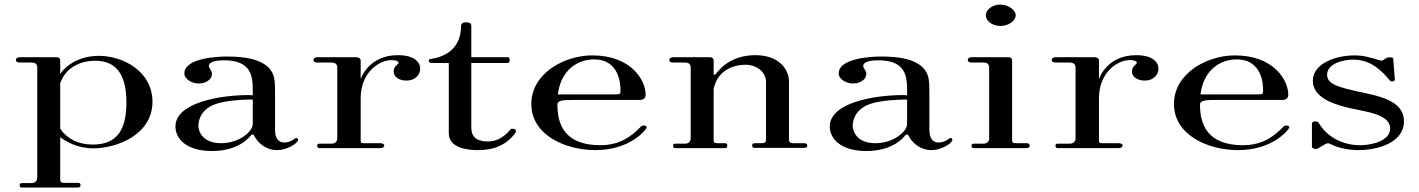

<svg xmlns="http://www.w3.org/2000/svg" viewBox="-20 -658 6303 853"><path d="M392.1 -15.8C326.7 -15.8 278.2 -41.6 247.5 -86.1V-287.1C263.4 -338.6 314.9 -388.1 403 -388.1C495 -388.1 541.6 -328.7 541.6 -203C541.6 -81.2 500 -15.8 392.1 -15.8ZM77.2 175.2H325.7C333.7 175.2 337.6 172.3 337.6 164.4C337.6 157.4 336.6 154.5 325.7 154.5H266.3C253.5 154.5 247.5 151.5 247.5 138.6V-48.5C275.2 -27.7 324.8 1 396 1C495 1 657.4 -57.4 657.4 -205.9C657.4 -340.6 527.7 -409.9 418.8 -409.9C314.9 -409.9 257.4 -348.5 247.5 -328.7V-388.1C247.5 -401 239.6 -404 226.7 -404H68.3C57.4 -404 50.5 -399 50.5 -391.1C50.5 -384.2 57.4 -380.2 67.3 -380.2H120.8C134.7 -380.2 145.5 -374.3 145.5 -358.4V129.7C145.5 142.6 138.6 155.4 120.8 155.4H81.2C71.3 155.4 67.3 157.4 67.3 164.4C67.3 171.3 69.3 175.2 77.2 175.2Z M962.4 -21.8C877.3 -21.8 861.4 -77.2 861.4 -99C861.4 -111.9 864.4 -170.3 938.7 -196C986.2 -212.9 1065.4 -215.8 1103 -215.8V-106.9C1103 -74.3 1043.6 -21.8 962.4 -21.8ZM799.1 -331.7C799.1 -304.9 835.3 -287.1 861.4 -287.1C884.2 -287.1 898.1 -294.1 905 -300C915.9 -306.9 921.8 -316.8 921.8 -332.7C921.8 -342.6 908 -355.4 908 -365.3C908 -370.3 910 -390.1 975.3 -390.1C1098.1 -390.1 1103 -317.8 1103 -254.5V-234.7L1083.2 -235.6C961.1 -235.6 759.5 -203 759.5 -96C759.5 -41.6 808 12.9 921.8 12.9C1042.6 12.9 1089.2 -49.5 1097.1 -59.4C1098.1 -62.4 1097.1 -59.4 1107 -59.4C1123.8 -23.8 1160.4 8.9 1211.9 8.9C1252.5 8.9 1304 -19.8 1304 -37.6C1304 -41.6 1302 -44.6 1296.1 -44.6C1292.1 -44.6 1291.1 -42.6 1287.2 -40.6C1283.2 -37.6 1266.4 -24.8 1242.6 -24.8C1218.9 -24.8 1202 -41.6 1202 -80.2V-234.7C1202 -301 1202 -330.7 1169.4 -361.4C1132.7 -394.1 1074.3 -406.9 986.2 -406.9C952.7 -406.9 799.1 -401.7 799.1 -331.7Z M1399.2 0H1669.5C1677.4 0 1687.3 -3 1687.3 -11.9C1687.3 -18.8 1677.4 -21.8 1669.5 -21.8H1598.2C1585.4 -21.8 1582.4 -22.8 1582.4 -35.6V-221.8C1582.4 -334.7 1662.6 -391.1 1720 -391.1C1746.8 -391.1 1759.6 -380.2 1743.8 -370.3C1733.9 -362.4 1728.9 -351.5 1728.9 -340.6C1728.9 -315.8 1753.7 -300 1786.4 -300C1824 -300 1846.8 -325.7 1846.8 -352.5C1846.8 -381.2 1822 -412.9 1747.7 -412.9C1616.1 -412.9 1582.4 -306.9 1582.4 -306.9V-388.1C1582.4 -401 1570.5 -404 1559.6 -404H1390.3C1379.4 -404 1372.5 -399 1372.5 -391.1C1372.5 -384.2 1379.4 -380.2 1389.3 -380.2H1452.7C1466.6 -380.2 1478.4 -374.3 1478.4 -358.4V-42.6C1478.4 -31.7 1470.5 -19.8 1452.7 -19.8H1403.2C1393.3 -19.8 1389.3 -18.8 1389.3 -11.9C1389.3 -4 1391.3 0 1399.2 0Z M2100.6 8.9C2145.2 8.9 2216.5 3 2268 -65.3C2270.9 -68.3 2271.9 -71.3 2271.9 -75.2C2271.9 -83.2 2265 -86.1 2254.1 -86.1C2248.2 -86.1 2246.2 -81.2 2243.2 -77.2C2212.5 -42.6 2179.9 -29.7 2149.2 -29.7C2118.5 -29.7 2073.9 -34.7 2073.9 -91.1V-378.2H2234.3C2242.2 -378.2 2244.2 -383.2 2244.2 -388.1V-394.1C2244.2 -400 2242.2 -404 2234.3 -404H2073.9V-544.6C2073.9 -551.5 2068 -558.4 2058.1 -558.4H2045.2C2035.3 -558.4 2028.4 -551.5 2028.4 -544.6C2028.4 -441.6 1959.1 -406.9 1895.7 -396C1892.7 -396 1884.8 -397 1884.8 -388.1C1884.8 -383.2 1889.8 -378.2 1897.7 -378.2H1973.9V-65.3C1973.9 4 2070 8.9 2100.6 8.9Z M2458.3 -238.6C2472.2 -348.5 2547.4 -394.1 2618.7 -394.1C2736.5 -394.1 2736.5 -275.2 2736.5 -257.4C2736.5 -239.6 2736.5 -238.6 2708.8 -238.6ZM2624.7 8.9C2777.1 8.9 2845.4 -77.2 2851.4 -88.1C2859.3 -101 2835.5 -104 2827.6 -96C2763.3 -27.7 2704.9 -13.9 2651.4 -12.9H2647.4C2488 -12.9 2456.3 -105.9 2456.3 -193.1C2456.3 -213.9 2488 -213.9 2529.6 -213.9H2821.7C2845.4 -213.9 2848.4 -228.7 2848.4 -237.6C2848.4 -300 2786 -411.9 2610.8 -411.9C2488 -411.9 2340.5 -332.7 2340.5 -196C2340.5 -57.4 2493 8.9 2624.7 8.9Z M2980.2 0H3200C3209.9 0 3210.9 -4 3210.9 -11.9C3210.9 -18.8 3209.9 -21.8 3200 -21.8H3169.3C3156.5 -21.8 3150.5 -22.8 3150.5 -35.6V-262.4C3168.3 -351.5 3246.6 -370.3 3291.1 -370.3C3341.6 -370.3 3383.2 -338.6 3383.2 -294.1V-37.6C3383.2 -24.8 3377.3 -21.8 3359.4 -21.8H3335.7C3324.8 -21.8 3321.8 -18.8 3321.8 -11.9C3321.8 -4 3324.8 -1 3331.7 -1H3549.5C3560.4 -1 3566.4 -3 3566.4 -11.9C3566.4 -19.8 3560.4 -21.8 3549.5 -21.8H3504C3494.1 -21.8 3485.2 -24.8 3485.2 -37.6V-297C3485.2 -340.6 3450.5 -412.9 3335.7 -412.9C3217.9 -412.9 3170.3 -340.6 3160.4 -329.7C3154.5 -324.8 3151.5 -324.8 3150.5 -327.7V-388.1C3150.5 -401 3142.6 -404 3129.7 -404H2971.3C2960.4 -404 2953.5 -399 2953.5 -391.1C2953.5 -384.2 2960.4 -380.2 2970.3 -380.2H3023.8C3037.7 -380.2 3048.5 -374.3 3048.5 -358.4V-42.6C3048.5 -31.7 3041.6 -19.8 3023.8 -19.8H2984.2C2974.3 -19.8 2970.3 -18.8 2970.3 -11.9C2970.3 -4 2972.3 0 2980.2 0Z M3869.4 -21.8C3784.3 -21.8 3768.4 -77.2 3768.4 -99C3768.4 -111.9 3771.4 -170.3 3845.7 -196C3893.2 -212.9 3972.4 -215.8 4010 -215.8V-106.9C4010 -74.3 3950.6 -21.8 3869.4 -21.8ZM3706.1 -331.7C3706.1 -304.9 3742.3 -287.1 3768.4 -287.1C3791.2 -287.1 3805.1 -294.1 3812 -300C3822.9 -306.9 3828.8 -316.8 3828.8 -332.7C3828.8 -342.6 3815 -355.4 3815 -365.3C3815 -370.3 3817 -390.1 3882.3 -390.1C4005.1 -390.1 4010 -317.8 4010 -254.5V-234.7L3990.2 -235.6C3868.1 -235.6 3666.5 -203 3666.5 -96C3666.5 -41.6 3715 12.9 3828.8 12.9C3949.6 12.9 3996.2 -49.5 4004.1 -59.4C4005.1 -62.4 4004.1 -59.4 4014 -59.4C4030.8 -23.8 4067.4 8.9 4118.9 8.9C4159.5 8.9 4211 -19.8 4211 -37.6C4211 -41.6 4209 -44.6 4203.1 -44.6C4199.1 -44.6 4198.1 -42.6 4194.2 -40.6C4190.2 -37.6 4173.4 -24.8 4149.6 -24.8C4125.9 -24.8 4109 -41.6 4109 -80.2V-234.7C4109 -301 4109 -330.7 4076.4 -361.4C4039.7 -394.1 3981.3 -406.9 3893.2 -406.9C3859.7 -406.9 3706.1 -401.7 3706.1 -331.7Z M4306.2 0H4540.9C4548.8 0 4554.7 -3 4554.7 -11.9C4554.7 -18.8 4548.8 -21.8 4540.9 -21.8H4495.3C4482.5 -21.8 4476.5 -22.8 4476.5 -35.6V-388.1C4476.5 -401 4468.6 -404 4455.7 -404H4297.3C4286.4 -404 4279.5 -399 4279.5 -391.1C4279.5 -384.2 4286.4 -380.2 4296.3 -380.2H4349.8C4363.7 -380.2 4374.5 -374.3 4374.5 -358.4V-42.6C4374.5 -31.7 4367.6 -19.8 4349.8 -19.8H4310.2C4300.3 -19.8 4296.3 -18.8 4296.3 -11.9C4296.3 -4 4298.3 0 4306.2 0ZM4424 -542.6C4460.7 -542.6 4492.4 -565.3 4492.4 -590.1C4492.4 -612.9 4460.7 -637.6 4424 -637.6C4387.4 -637.6 4359.7 -613.9 4359.7 -590.1C4359.7 -564.4 4389.4 -542.6 4424 -542.6Z M4679.2 0H4949.5C4957.4 0 4967.3 -3 4967.3 -11.9C4967.3 -18.8 4957.4 -21.8 4949.5 -21.8H4878.2C4865.4 -21.8 4862.4 -22.8 4862.4 -35.6V-221.8C4862.4 -334.7 4942.6 -391.1 5000 -391.1C5026.8 -391.1 5039.6 -380.2 5023.8 -370.3C5013.9 -362.4 5008.9 -351.5 5008.9 -340.6C5008.9 -315.8 5033.7 -300 5066.4 -300C5104 -300 5126.8 -325.7 5126.8 -352.5C5126.8 -381.2 5102 -412.9 5027.7 -412.9C4896.1 -412.9 4862.4 -306.9 4862.4 -306.9V-388.1C4862.4 -401 4850.5 -404 4839.6 -404H4670.3C4659.4 -404 4652.5 -399 4652.5 -391.1C4652.5 -384.2 4659.4 -380.2 4669.3 -380.2H4732.7C4746.6 -380.2 4758.4 -374.3 4758.4 -358.4V-42.6C4758.4 -31.7 4750.5 -19.8 4732.7 -19.8H4683.2C4673.3 -19.8 4669.3 -18.8 4669.3 -11.9C4669.3 -4 4671.3 0 4679.2 0Z M5313.3 -238.6C5327.2 -348.5 5402.4 -394.1 5473.7 -394.1C5591.5 -394.1 5591.5 -275.2 5591.5 -257.4C5591.5 -239.6 5591.5 -238.6 5563.8 -238.6ZM5479.7 8.9C5632.1 8.9 5700.4 -77.2 5706.4 -88.1C5714.3 -101 5690.5 -104 5682.6 -96C5618.3 -27.7 5559.9 -13.9 5506.4 -12.9H5502.4C5343 -12.9 5311.3 -105.9 5311.3 -193.1C5311.3 -213.9 5343 -213.9 5384.6 -213.9H5676.7C5700.4 -213.9 5703.4 -228.7 5703.4 -237.6C5703.4 -300 5641 -411.9 5465.8 -411.9C5343 -411.9 5195.5 -332.7 5195.5 -196C5195.5 -57.4 5348 8.9 5479.7 8.9Z M5825.3 4C5829.3 4 5831.3 3 5835.2 1L5869.9 -18.8L5879.8 -21.8C5883.7 -21.8 5884.7 -19.8 5888.7 -18.8C5908.5 -8.9 5953 8.9 6014.4 8.9C6102.6 8.9 6217.4 -24.8 6217.4 -118.8C6217.4 -215.8 6096.6 -232.7 6007.5 -252.5C5930.3 -270.3 5875.8 -283.2 5875.8 -325.7C5875.8 -374.3 5944.1 -393.1 5991.7 -393.1C6073.8 -393.1 6123.3 -338.6 6154 -301C6155 -299 6161 -296 6164.9 -296C6172.9 -296 6176.8 -300 6176.8 -305.9L6169.9 -394.1C6169.9 -399 6167.9 -403 6160 -403H6147.1C6143.1 -403 6142.2 -401 6139.2 -400L6124.3 -391.1C6123.3 -390.1 6118.4 -388.1 6115.4 -388.1C6114.4 -388.1 6113.4 -390.1 6110.5 -390.1C6065.9 -403 6038.2 -411.9 5998.6 -411.9C5910.5 -411.9 5812.5 -374.3 5812.5 -299C5812.5 -216.8 5925.3 -190.1 5978.8 -177.2C6047.1 -161.4 6156 -151.5 6156 -87.1C6156 -31.7 6074.8 -12.9 6021.4 -12.9C5948.1 -12.9 5875.8 -47.5 5838.2 -112.9C5838.2 -112.9 5835.2 -118.8 5825.3 -118.8C5815.4 -118.8 5808.5 -115.8 5808.5 -108.9V-5.9C5808.5 -0.5 5815.5 2.9 5825.3 4Z"/></svg>

Font: Biblismive
Style: Regular
Weight: 400
Designer: Susan Drake
Foundry: Susan Drake
Version: Version 1.0; ttfautohint (v1.8.4.7-5d5b)